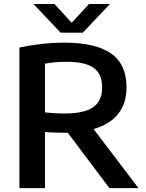

<svg xmlns="http://www.w3.org/2000/svg" viewBox="-20 -968 752 988"><path d="M80 0V-723.5Q129 -734 188.5 -741.2Q248 -748.5 311 -748.5Q471 -748.5 551 -693.2Q631 -638 631 -518Q631 -435 587.5 -381.2Q544 -327.5 461.5 -304L692.5 0H543L328.5 -285Q319 -285 309 -285Q281.5 -285 258.8 -286Q236 -287 211.5 -288.5V0ZM313 -384Q413 -384 459.2 -416.2Q505.5 -448.5 505.5 -517.5Q505.5 -588.5 461.2 -619.2Q417 -650 322.5 -650Q289 -650 262.8 -647.5Q236.5 -645 211.5 -640.5V-389.5Q238.5 -387 261 -385.5Q283.5 -384 313 -384ZM292 -800 152 -947.5H260L349 -851L438 -947.5H546L406 -800Z"/></svg>

Font: Encode Sans Semi Expanded SemiBold
Style: Regular
Weight: 600
Width: 6
Designer: Multiple Designers
Foundry: Impallari Type
Version: Version 3.000; ttfautohint (v1.8.3) -l 8 -r 50 -G 200 -x 14 